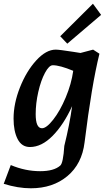

<svg xmlns="http://www.w3.org/2000/svg" viewBox="-43 -778 583 1033"><path d="M173 143Q247 143 281 113Q297 100 303 7Q332 -110 345 -207Q300 -108 240.5 -47.5Q181 13 118 13Q74 13 52 -29.5Q30 -72 30 -140Q30 -221 64.5 -308Q99 -395 152 -453Q205 -511 257 -511Q275 -511 352 -499L390 -493L458 -511L492 -489Q450 -319 412 -12Q398 104 319.5 169.5Q241 235 123 235Q54 235 -23 211L15 110Q93 143 173 143ZM183 -88Q207 -88 243.5 -134.5Q280 -181 310.5 -253.5Q341 -326 351 -397Q279 -427 241 -427Q221 -427 199 -386Q177 -345 163 -283.5Q149 -222 149 -164Q149 -88 183 -88ZM281 -583 457 -758 501 -698 319 -543Z"/></svg>

Font: Andada Pro
Style: Bold Italic
Weight: 700
Italic angle: -7°
Designer: Carolina Giovagnoli
Foundry: Huerta Tipografica
Version: Version 3.005; ttfautohint (v1.8.4)